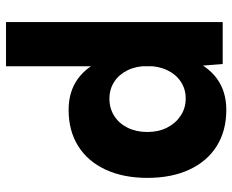

<svg xmlns="http://www.w3.org/2000/svg" viewBox="-87 -673 772 638"><g transform="rotate(-90 299.0 -354.0)"><path d="M397.9 -93V-720H544.6V0H405.2ZM26.9 -250Q26.9 -330.3 54.5 -389.5Q82.1 -448.6 132.8 -480.3Q183.6 -512 252.9 -512Q314.5 -512 357.4 -480.3Q400.2 -448.6 422.3 -389.8Q444.4 -331.1 444.4 -250Q444.4 -168.9 422.3 -110.2Q400.2 -51.4 357.4 -19.7Q314.5 12 252.9 12Q183.6 12 132.8 -19.7Q82.1 -51.4 54.5 -110.5Q26.9 -169.7 26.9 -250ZM398.6 -250.2Q398.6 -286.9 384.8 -315.6Q370.9 -344.3 346.3 -360.4Q321.6 -376.4 289.9 -376.4Q258.1 -376.4 232.8 -360.4Q207.5 -344.3 193.4 -315.6Q179.4 -286.9 179.4 -250Q179.4 -213.1 194.1 -184.4Q208.8 -155.7 234 -139.3Q259.2 -122.9 290.9 -122.9Q321.8 -122.9 346.4 -139.1Q371 -155.3 384.8 -184.4Q398.6 -213.5 398.6 -250.2Z"/></g></svg>

Font: Oak Sans Light
Style: Regular
Weight: 400
Designer: Erik Kennedy, Walven
Foundry: Erik Kennedy, Walven
Version: Version 1.100;Glyphs 3.1.2 (3151)